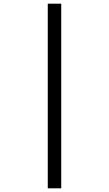

<svg xmlns="http://www.w3.org/2000/svg" viewBox="-20 -780 591 1041"><path d="M239 -760H312V241H239Z"/></svg>

Font: Noto Sans Hebrew
Style: Regular
Weight: 400
Designer: Monotype Design Team
Foundry: Monotype Imaging Inc.
Version: Version 2.003;January 10, 2023;FontCreator 14.0.0.2877 64-bi